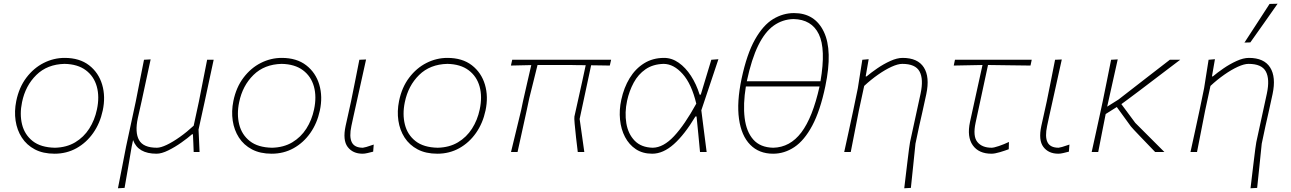

<svg xmlns="http://www.w3.org/2000/svg" viewBox="-20 -814 6910 1028"><path d="M272 9Q210.5 9 166.5 -14.2Q122.5 -37.5 96.8 -77.5Q71 -117.5 63.5 -168Q56 -218.5 67 -273Q82 -346.5 121.2 -398.2Q160.5 -450 214 -477Q267.5 -504 326 -504Q406 -504 457 -464.5Q508 -425 527 -360.8Q546 -296.5 530 -222Q515.5 -154 479 -102Q442.5 -50 389.5 -20.5Q336.5 9 272 9ZM274 -23Q336.5 -24.5 382.5 -52Q428.5 -79.5 457.8 -125.2Q487 -171 499 -228Q513.5 -296 498.2 -350.8Q483 -405.5 439.5 -438Q396 -470.5 326 -472Q233 -470 174.5 -412.5Q116 -355 98 -267Q84.5 -202.5 98.2 -147.5Q112 -92.5 155.2 -58.5Q198.5 -24.5 274 -23Z M611.5 194Q622.5 138.5 632.8 85.5Q643 32.5 655 -29L707 -271Q719 -332 729.5 -385.5Q740 -439 751 -494L786.5 -496Q774.5 -440 762.8 -386Q751 -332 738 -271L718 -182Q701.5 -105 724.5 -64Q747.5 -23 820 -23Q840.5 -23 873 -38.5Q905.5 -54 943.2 -80.8Q981 -107.5 1017 -141L1045 -270.5Q1057 -331.5 1067.5 -385Q1078 -438.5 1089 -494H1124Q1112 -438 1100.5 -384.8Q1089 -331.5 1076 -270.5L1043 -120Q1044.5 -88.5 1045.8 -61.2Q1047 -34 1048.5 0H1017Q1016.5 -23.5 1015.2 -47.5Q1014 -71.5 1013 -95H1008Q985.5 -75 951.2 -50.8Q917 -26.5 881 -8.8Q845 9 818 9Q719 9 692.5 -64L685 -29Q675 30 666 82.8Q657 135.5 647 192Z M1434.5 9Q1373 9 1329 -14.2Q1285 -37.5 1259.2 -77.5Q1233.5 -117.5 1226 -168Q1218.5 -218.5 1229.5 -273Q1244.5 -346.5 1283.8 -398.2Q1323 -450 1376.5 -477Q1430 -504 1488.5 -504Q1568.5 -504 1619.5 -464.5Q1670.5 -425 1689.5 -360.8Q1708.5 -296.5 1692.5 -222Q1678 -154 1641.5 -102Q1605 -50 1552 -20.5Q1499 9 1434.5 9ZM1436.5 -23Q1499 -24.5 1545 -52Q1591 -79.5 1620.2 -125.2Q1649.5 -171 1661.5 -228Q1676 -296 1660.8 -350.8Q1645.5 -405.5 1602 -438Q1558.5 -470.5 1488.5 -472Q1395.5 -470 1337 -412.5Q1278.5 -355 1260.5 -267Q1247 -202.5 1260.8 -147.5Q1274.5 -92.5 1317.8 -58.5Q1361 -24.5 1436.5 -23Z M1921.5 9Q1869 9 1841.5 -27.2Q1814 -63.5 1830.5 -140Q1839 -180.5 1846 -209.8Q1853 -239 1859.5 -271Q1872 -332.5 1882.5 -385.2Q1893 -438 1904 -494L1940 -495.5Q1919.5 -402.5 1902 -323.8Q1884.5 -245 1872.5 -191L1861.5 -140Q1849 -82 1863.5 -52.5Q1878 -23 1923 -23Q1926.5 -23 1941.8 -27.2Q1957 -31.5 1981 -40L1978 -2Q1962.5 2 1947.5 5.5Q1932.5 9 1921.5 9Z M2321.5 9Q2260 9 2216 -14.2Q2172 -37.5 2146.2 -77.5Q2120.5 -117.5 2113 -168Q2105.5 -218.5 2116.5 -273Q2131.5 -346.5 2170.8 -398.2Q2210 -450 2263.5 -477Q2317 -504 2375.5 -504Q2455.5 -504 2506.5 -464.5Q2557.5 -425 2576.5 -360.8Q2595.5 -296.5 2579.5 -222Q2565 -154 2528.5 -102Q2492 -50 2439 -20.5Q2386 9 2321.5 9ZM2323.5 -23Q2386 -24.5 2432 -52Q2478 -79.5 2507.2 -125.2Q2536.5 -171 2548.5 -228Q2563 -296 2547.8 -350.8Q2532.5 -405.5 2489 -438Q2445.5 -470.5 2375.5 -472Q2282.5 -470 2224 -412.5Q2165.5 -355 2147.5 -267Q2134 -202.5 2147.8 -147.5Q2161.5 -92.5 2204.8 -58.5Q2248 -24.5 2323.5 -23Z M2716 0Q2729.5 -55.5 2742.2 -108.2Q2755 -161 2770 -223L2780 -271Q2792.5 -326 2803.2 -373Q2814 -420 2824.5 -465.5L2715.5 -463L2722.5 -494H3252L3245 -463Q3220 -463.5 3195 -463.8Q3170 -464 3145 -464.5L3083.5 -177Q3089 -137.5 3095.5 -92.5Q3102 -47.5 3108.5 0H3073.5Q3069 -37 3064.2 -78.2Q3059.5 -119.5 3056.8 -151Q3054 -182.5 3055.5 -190Q3069.5 -253 3079.2 -296.8Q3089 -340.5 3097.5 -379.2Q3106 -418 3116 -465Q3095.5 -465 3075.2 -465.2Q3055 -465.5 3035 -466H2858Q2846.5 -420 2836 -377.2Q2825.5 -334.5 2814 -289L2800 -223Q2786.5 -161.5 2774.8 -108.2Q2763 -55 2751 0Z M3472 9Q3421 9 3384.5 -15.2Q3348 -39.5 3326.5 -80.5Q3305 -121.5 3299.8 -173.2Q3294.5 -225 3306.5 -280Q3320.5 -345 3351.2 -395.5Q3382 -446 3428.5 -475Q3475 -504 3535.5 -504Q3577 -504 3613.8 -478.2Q3650.5 -452.5 3679.5 -408Q3708.5 -363.5 3726 -307H3732Q3748 -360.5 3762.5 -408Q3777 -455.5 3788.5 -494L3826.5 -497Q3803.5 -428.5 3779.8 -357.2Q3756 -286 3735 -223.5Q3742 -168 3749.2 -111.5Q3756.5 -55 3763.5 0H3728Q3723.5 -47.5 3719 -94.8Q3714.5 -142 3709.5 -190.5H3703.5Q3645.5 -93.5 3588 -42.2Q3530.5 9 3472 9ZM3475 -23Q3532 -24 3589 -85Q3646 -146 3708 -259Q3683 -364 3635.2 -417.8Q3587.5 -471.5 3533.5 -472Q3476 -470.5 3436.5 -443.2Q3397 -416 3373 -371.5Q3349 -327 3337.5 -274.5Q3324 -211 3333.5 -154Q3343 -97 3378 -60.8Q3413 -24.5 3475 -23Z M4119.5 9Q4044 9 3996.8 -39Q3949.5 -87 3936.8 -177Q3924 -267 3950.5 -392.5Q3979 -526 4022.5 -602.8Q4066 -679.5 4119.2 -711.8Q4172.5 -744 4231 -744Q4343 -744 4391 -643.8Q4439 -543.5 4399 -352.5Q4371.5 -221 4329 -141.5Q4286.5 -62 4233.2 -26.5Q4180 9 4119.5 9ZM4228.5 -712Q4170 -710.5 4123 -677.2Q4076 -644 4040 -571.2Q4004 -498.5 3978.5 -379H4373Q4402.5 -551.5 4364.2 -630.8Q4326 -710 4228.5 -712ZM4120 -23Q4210 -25 4270.5 -105Q4331 -185 4368 -351H3973.5Q3958 -256 3967 -182.5Q3976 -109 4013.2 -66.8Q4050.5 -24.5 4120 -23Z M4821.5 194Q4824.5 170 4829 131Q4833.5 92 4838.5 51.8Q4843.5 11.5 4847.2 -18Q4851 -47.5 4852.5 -53Q4867 -121.5 4881.5 -186.5Q4896 -251.5 4909 -313Q4925.5 -390.5 4903.5 -431.2Q4881.5 -472 4811 -472Q4787.5 -472 4753.5 -456.5Q4719.5 -441 4681.2 -414.2Q4643 -387.5 4607 -354L4578.5 -222Q4566.5 -161 4556.2 -108.2Q4546 -55.5 4535 0H4500Q4512.5 -57 4523.8 -108.8Q4535 -160.5 4548 -221L4573 -342Q4578.5 -378 4584.8 -417Q4591 -456 4597 -494L4631 -497L4615 -405H4620Q4643 -424.5 4676.8 -447.8Q4710.5 -471 4746.8 -487.5Q4783 -504 4813 -504Q4894 -504 4926.5 -452.8Q4959 -401.5 4939.5 -310Q4928.5 -257.5 4918.5 -214Q4908.5 -170.5 4901.5 -139L4881.5 -44.5Q4875.5 14 4869.5 72.5Q4863.5 131 4857 192Z M5288.5 9Q5220.5 9 5188.5 -36Q5156.5 -81 5173.5 -161Q5194 -256.5 5211.8 -335.8Q5229.5 -415 5240.5 -466L5086.5 -463L5093 -494H5504L5497.5 -463Q5438.5 -464 5379.8 -464.5Q5321 -465 5270 -466Q5253.5 -388.5 5236.8 -311.5Q5220 -234.5 5203.5 -157Q5188 -84.5 5213 -53.8Q5238 -23 5289.5 -23Q5301 -23 5328.5 -32.2Q5356 -41.5 5382 -54L5381 -15Q5361 -7.5 5333.5 0.8Q5306 9 5288.5 9Z M5646.5 9Q5594 9 5566.5 -27.2Q5539 -63.5 5555.5 -140Q5564 -180.5 5571 -209.8Q5578 -239 5584.5 -271Q5597 -332.5 5607.5 -385.2Q5618 -438 5629 -494L5665 -495.5Q5644.5 -402.5 5627 -323.8Q5609.5 -245 5597.5 -191L5586.5 -140Q5574 -82 5588.5 -52.5Q5603 -23 5648 -23Q5651.5 -23 5666.8 -27.2Q5682 -31.5 5706 -40L5703 -2Q5687.5 2 5672.5 5.5Q5657.5 9 5646.5 9Z M5825 0Q5837.5 -56.5 5848.8 -108.2Q5860 -160 5873.5 -221.5L5884 -270.5Q5896.5 -331.5 5907.2 -384.8Q5918 -438 5929 -494L5964.5 -496Q5947.5 -420.5 5933.2 -355.8Q5919 -291 5908 -243L5968.5 -281Q6060.5 -352.5 6125.5 -402.8Q6190.5 -453 6243.5 -494H6299Q6274.5 -475.5 6237.2 -447.2Q6200 -419 6159 -387.8Q6118 -356.5 6080.5 -328.2Q6043 -300 6016.8 -280.5Q5990.5 -261 5984 -256.5L6058.5 -156L6214.5 0H6165Q6148.5 -17 6127.5 -39Q6106.5 -61 6086.2 -82Q6066 -103 6051.8 -118.2Q6037.5 -133.5 6035 -137L5959.5 -241L5900 -203.5Q5889 -148.5 5879.5 -100Q5870 -51.5 5860 0Z M6675.5 194Q6678.5 170 6683 131Q6687.5 92 6692.5 51.8Q6697.5 11.5 6701.2 -18Q6705 -47.5 6706.5 -53Q6721 -121.5 6735.5 -186.5Q6750 -251.5 6763 -313Q6779.5 -390.5 6757.5 -431.2Q6735.5 -472 6665 -472Q6641.5 -472 6607.5 -456.5Q6573.5 -441 6535.2 -414.2Q6497 -387.5 6461 -354L6432.5 -222Q6420.5 -161 6410.2 -108.2Q6400 -55.5 6389 0H6354Q6366.5 -57 6377.8 -108.8Q6389 -160.5 6402 -221L6427 -342Q6432.5 -378 6438.8 -417Q6445 -456 6451 -494L6485 -497L6469 -405H6474Q6497 -424.5 6530.8 -447.8Q6564.5 -471 6600.8 -487.5Q6637 -504 6667 -504Q6748 -504 6780.5 -452.8Q6813 -401.5 6793.5 -310Q6782.5 -257.5 6772.5 -214Q6762.5 -170.5 6755.5 -139L6735.5 -44.5Q6729.5 14 6723.5 72.5Q6717.5 131 6711 192ZM6643 -586Q6677.5 -639 6711 -690.5Q6744.5 -742 6777.5 -793L6820.5 -794Q6784 -742 6747.8 -690.5Q6711.5 -639 6674.5 -587Z"/></svg>

Font: Commissioner Loud Thin
Style: Italic
Weight: 100
Italic angle: -12°
Designer: Kostas Bartsokas
Foundry: Kostas Bartsokas
Version: Version 1.000; ttfautohint (v1.8.3)